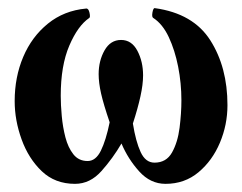

<svg xmlns="http://www.w3.org/2000/svg" viewBox="-20 -440 594 471"><path d="M164 11Q115 11 82.5 -20Q50 -51 33 -98Q16 -145 16 -192Q16 -251 37 -300.5Q58 -350 97.5 -382Q137 -414 191 -419Q197 -420 199.5 -409Q202 -398 199 -396Q171 -377 150 -328Q129 -279 129 -205Q129 -183 131.5 -155.5Q134 -128 140.5 -103Q147 -78 160 -61.5Q173 -45 195 -45Q215 -45 227.5 -70.5Q240 -96 249 -140Q234 -184 228 -210.5Q222 -237 222 -258Q222 -291 236.5 -316.5Q251 -342 277 -342Q303 -342 317 -315.5Q331 -289 331 -255Q331 -233 324.5 -203.5Q318 -174 306 -137Q313 -93 325 -67Q337 -41 359 -41Q388 -41 402 -66Q416 -91 420.5 -126.5Q425 -162 425 -194Q425 -236 417 -276.5Q409 -317 394 -349Q379 -381 356 -396Q352 -398 354 -409.5Q356 -421 360 -420Q454 -407 496 -341Q538 -275 538 -182Q538 -134 519.5 -90Q501 -46 467 -17.5Q433 11 386 11Q349 11 321.5 -19.5Q294 -50 278 -88Q257 -52 229 -20.5Q201 11 164 11Z"/></svg>

Font: Junicode
Style: Bold
Weight: 700
Designer: Peter S. Baker
Version: Version 2.100; ttfautohint (v1.8.4)